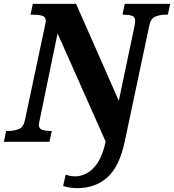

<svg xmlns="http://www.w3.org/2000/svg" viewBox="-43 -734 901 994"><path d="M357 240Q317 240 284 229L297 170Q321 179 347 179Q376 179 406.5 163Q437 147 463 108Q489 69 504 -1L255 -561L164 -120Q158 -94 158 -88Q158 -67 176.5 -61.5Q195 -56 218 -56H225L213 0H-23L-11 -56H1Q30 -56 54.5 -66Q79 -76 86 -112L188 -592Q191 -607 192.5 -614.5Q194 -622 194 -626Q194 -647 175.5 -652.5Q157 -658 127 -658H115L127 -714H351L572 -212L653 -597Q657 -620 657 -626Q657 -647 640 -652.5Q623 -658 597 -658H591L603 -714H838L826 -658H814Q785 -658 761 -648Q737 -638 730 -602L603 -2Q576 127 513.5 183.5Q451 240 357 240Z"/></svg>

Font: Noto Serif SemiCondensed ExtraBold
Style: Italic
Weight: 800
Width: 4
Italic angle: -12°
Designer: Monotype Design Team
Foundry: Monotype Imaging Inc.
Version: Version 2.014; ttfautohint (v1.8.4.7-5d5b)